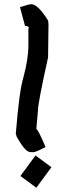

<svg xmlns="http://www.w3.org/2000/svg" viewBox="-20 -878 313 895"><path d="M126 -858.4Q156.7 -858.4 204.1 -782.2L206.1 -766.6L204.1 -610.4Q157.2 -398.4 157.2 -366.2L149.4 -276.4Q156.7 -276.4 192.4 -192.4Q157.2 -173.8 139.6 -168.9H122.1Q97.2 -168.9 57.6 -241.2L53.7 -254.9Q69.3 -452.6 88.9 -516.6Q112.3 -603 112.3 -667V-741.2L114.3 -751L106.4 -756.8H96.7L73.2 -844.7Q115.7 -858.4 126 -858.4ZM145.5 -153.3 219.7 -98.6 149.4 -2.9 75.2 -57.6Z"/></svg>

Font: ww_drahtTSB
Style: Regular
Weight: 400
Designer: Dr. Wolfgang Wiebecke
Version: Version 1.06 May 21, 2010, initial release